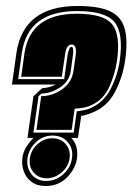

<svg xmlns="http://www.w3.org/2000/svg" viewBox="-20 -614 444 643"><path d="M240 -594Q309 -594 347 -577Q385 -560 397 -520Q409 -480 399 -411Q391 -356 365 -306Q339 -256 287 -236Q277 -232 268.5 -229.5Q260 -227 252 -226L241 -152H219Q243 -126 238 -84Q233 -49 204.5 -20Q176 9 133 9Q104 9 85.5 -5Q67 -19 59.5 -40.5Q52 -62 55 -84Q57 -104 67.5 -121Q78 -138 92 -152H72L92 -292L122 -319Q133 -319 145 -322.5Q157 -326 167 -331H20L35 -436Q58 -594 240 -594ZM238 -577Q73 -577 53 -436L41 -349H195L206 -428Q211 -457 219 -457Q228 -457 224 -428L217 -376Q212 -342 181.5 -321.5Q151 -301 119 -301L109 -292L92 -170H227L237 -241Q246 -242 259 -244.5Q272 -247 279 -250Q327 -270 350.5 -316Q374 -362 381 -411Q394 -503 363.5 -540Q333 -577 238 -577ZM237 -568Q326 -568 355 -533.5Q384 -499 372 -411Q365 -364 344.5 -320Q324 -276 277 -258Q267 -254 251 -252Q235 -250 230 -250L220 -179H102L118 -292Q155 -292 187.5 -314.5Q220 -337 226 -376L233 -425Q239 -465 220 -465Q201 -465 197 -425L187 -357H51L62 -436Q82 -568 237 -568ZM156 -160Q124 -160 100.5 -138Q77 -116 72 -84Q68 -53 85.5 -30.5Q103 -8 135 -8Q167 -8 192 -30.5Q217 -53 221 -84Q226 -116 207 -138Q188 -160 156 -160ZM155 -151Q183 -151 200 -131.5Q217 -112 213 -84Q209 -56 186.5 -36.5Q164 -17 136 -17Q109 -17 92.5 -36.5Q76 -56 80 -84Q84 -112 106 -131.5Q128 -151 155 -151Z"/></svg>

Font: Alumni Sans Collegiate One
Style: Italic
Weight: 400
Italic angle: -8°
Designer: Robert E. Leuschke
Foundry: Robert E. Leuschke
Version: Version 1.100